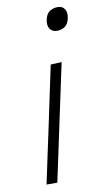

<svg xmlns="http://www.w3.org/2000/svg" viewBox="-84 -768 428 808"><g transform="rotate(-10 129.5 -364.0)"><path d="M47.5 0Q59.5 -56 70.2 -107.2Q81 -158.5 94.5 -220.5L105 -270Q118.5 -333 129.5 -386Q140.5 -439 152.5 -494.5L199.5 -496.5Q187 -439 176 -386.8Q165 -334.5 151 -270L140.5 -220.5Q127.5 -159 116.5 -107.5Q105.5 -56 93.5 0ZM203 -629.5Q183.5 -629.5 173.5 -644Q163.5 -658.5 168.5 -682.5Q173.5 -707.5 188.5 -717.5Q203.5 -727.5 223 -727.5Q243 -727.5 252.5 -712.8Q262 -698 257 -674Q252 -650 237.8 -639.8Q223.5 -629.5 203 -629.5Z"/></g></svg>

Font: Commissioner ExtraLight
Style: Italic
Weight: 200
Italic angle: -12°
Designer: Kostas Bartsokas
Foundry: Kostas Bartsokas
Version: Version 1.000; ttfautohint (v1.8.3)